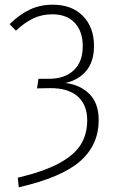

<svg xmlns="http://www.w3.org/2000/svg" viewBox="-20 -714 490 819"><path d="M381 -518Q381 -452 348.5 -412.5Q316 -373 259 -360Q323 -352 362 -312.5Q401 -273 401 -202Q401 -96 322 -26.5Q243 43 60 85L56 44Q166 18 231 -17Q296 -52 324 -96.5Q352 -141 352 -201Q352 -267 311 -303Q270 -339 192 -338L138 -337L144 -378H190Q256 -378 294.5 -414Q333 -450 333 -517Q333 -580 299 -616.5Q265 -653 203 -653Q159 -653 122 -635.5Q85 -618 48 -583L21 -611Q64 -653 108 -673.5Q152 -694 205 -694Q287 -694 334 -645.5Q381 -597 381 -518Z"/></svg>

Font: Fira Sans Condensed ExtraLight
Style: Regular
Weight: 275
Width: 3
Designer: Carrois Corporate & Edenspiekermann AG
Foundry: Carrois Corporate GbR & Edenspiekermann AG
Version: Version 4.203